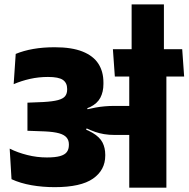

<svg xmlns="http://www.w3.org/2000/svg" viewBox="-20 -872 876 892"><path d="M835.5 -516.5 826.5 -643.5H504.5L513.5 -516.5ZM580.5 0H753V-562H580.5ZM25 -181.5 33.5 -39.5Q75 -20.5 126.5 -11.5Q178 -2.5 234 -2.5Q355.5 -2.5 412.2 -42.2Q469 -82 469 -149V-153Q469 -185 456.2 -210Q443.5 -235 409.8 -255Q376 -275 313 -292.5L310.5 -356Q366 -358.5 399 -374.8Q432 -391 446.2 -418Q460.5 -445 460.5 -481.5V-489Q460.5 -539.5 437 -576Q413.5 -612.5 363.5 -632.5Q313.5 -652.5 234 -652.5Q179.5 -652.5 134.2 -644.5Q89 -636.5 53 -621.5L43.5 -481Q79.5 -496.5 119.5 -505.5Q159.5 -514.5 203 -514.5Q252.5 -514.5 272.2 -500.8Q292 -487 292 -459V-456Q292 -437.5 282.8 -425.5Q273.5 -413.5 249.5 -407Q225.5 -400.5 181 -398L107.5 -395V-264.5L189 -261.5Q230 -259.5 254.2 -252.8Q278.5 -246 289.2 -233.2Q300 -220.5 300 -202V-198.5Q300 -178.5 290.5 -165.8Q281 -153 258.8 -146.8Q236.5 -140.5 198 -140.5Q151.5 -140.5 106.8 -151.8Q62 -163 25 -181.5ZM304 -367.5V-280L378 -264L382.5 -275.5Q403 -266 422.2 -259.2Q441.5 -252.5 463.8 -248.8Q486 -245 515 -245H640V-380H513.5Q488 -380 466.2 -378Q444.5 -376 425 -372.5Q405.5 -369 386.5 -364.5L385 -372ZM591.5 -851.5V-625.5H741.5V-851.5Z"/></svg>

Font: Anek Devanagari Medium ExtraBold
Style: Regular
Weight: 800
Version: Version 1.003